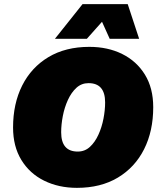

<svg xmlns="http://www.w3.org/2000/svg" viewBox="-20 -896 765 926"><path d="M351 10Q263 10 193 -24.5Q123 -59 83 -124.5Q43 -190 43 -281Q43 -396 87 -483.5Q131 -571 213.5 -620.5Q296 -670 411 -670Q500 -670 569.5 -635.5Q639 -601 679 -536Q719 -471 719 -379Q719 -264 675 -176.5Q631 -89 548.5 -39.5Q466 10 351 10ZM355 -165Q389 -165 413.5 -187.5Q438 -210 454.5 -246Q471 -282 479 -323.5Q487 -365 487 -402Q487 -495 407 -495Q373 -495 348.5 -472.5Q324 -450 307.5 -414Q291 -378 283 -336.5Q275 -295 275 -258Q275 -165 355 -165ZM596 -876 651 -709H509L472 -791L399 -709H245L378 -876Z"/></svg>

Font: Work Sans Black
Style: Italic
Weight: 900
Italic angle: -13°
Designer: Wei Huang
Foundry: Wei Huang
Version: Version 2.009; ttfautohint (v1.8.3)